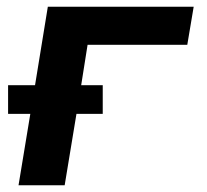

<svg xmlns="http://www.w3.org/2000/svg" viewBox="-20 -550 616 570"><path d="M35 0H172L207 -212H285V-297H221L240 -417H536L555 -530H122L84 -297H4V-212H70Z"/></svg>

Font: Iosevka Sparkle XBdObl
Style: Regular
Weight: 800
Italic angle: -9°
Designer: Belleve Invis
Foundry: Belleve Invis
Version: Version 4.5.0; ttfautohint (v1.8.3)